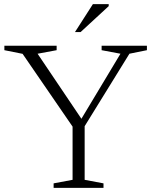

<svg xmlns="http://www.w3.org/2000/svg" viewBox="-20 -902 736 922"><path d="M88.5 -643.5 1 -661V-682.5H252V-661L160.5 -644L381.5 -316H361.5L558.5 -644L468 -661V-682.5H685.5V-661L601.5 -644L386.5 -296V-38.5L477 -21.5V0H237.5V-21.5L328.5 -38.5V-294ZM340 -748 426 -882H502V-872.5L367 -748Z"/></svg>

Font: Newsreader Light
Style: Regular
Weight: 300
Designer: Hugues Gentile
Foundry: Production Type
Version: Version 1.003